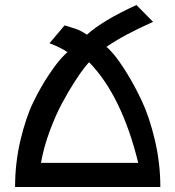

<svg xmlns="http://www.w3.org/2000/svg" viewBox="-20 -744 698 764"><path d="M618 0H40Q40 -96 61.5 -186.5Q83 -277 112.5 -337.5Q142 -398 173.5 -445Q205 -492 225.5 -514Q246 -536 249 -536Q224 -554 177 -572L237 -643Q247 -640 261.5 -635.5Q276 -631 283.5 -628.5Q291 -626 302.5 -620Q314 -614 326 -606Q389 -663 523 -724L589 -657Q470 -604 403 -557Q407 -557 429 -532Q451 -507 483 -456Q515 -405 545 -341Q575 -277 596.5 -185.5Q618 -94 618 0ZM530 -96Q465 -362 335 -496Q333 -496 317 -476Q301 -456 276.5 -418Q252 -380 226.5 -332.5Q201 -285 177.5 -221.5Q154 -158 143 -96Z"/></svg>

Font: ColatingCofangSans
Style: Regular
Weight: 400
Foundry: GNU
Version: Version 412.227;June 27, 2022;FontCreator 11.0.0.2412 32-bit